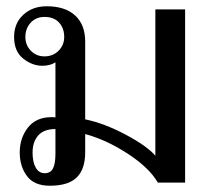

<svg xmlns="http://www.w3.org/2000/svg" viewBox="-20 -583 672 613"><path d="M43 -96Q43 -142 69 -175.5Q95 -209 145 -209Q153 -209 157 -208V-384Q140 -373 115 -373Q83 -373 54 -396Q25 -419 25 -465Q25 -509 54.5 -536Q84 -563 129 -563Q188 -563 220 -533.5Q252 -504 252 -450V-202Q314 -189 381.5 -153Q449 -117 476 -86V-553H571V0H484Q456 -48 387.5 -92.5Q319 -137 252 -155V-97Q252 -43 225 -16.5Q198 10 139 10Q89 10 66 -21Q43 -52 43 -96ZM185 -465Q185 -493 168.5 -511Q152 -529 122 -529Q95 -529 78 -510.5Q61 -492 61 -465Q61 -439 78.5 -421Q96 -403 122 -403Q149 -403 167 -421Q185 -439 185 -465ZM157 -92V-171Q120 -171 102 -150.5Q84 -130 84 -96Q84 -66 94 -48Q104 -30 123 -30Q141 -30 149 -45Q157 -60 157 -92Z"/></svg>

Font: TavirajRegular
Style: Regular
Weight: 400
Designer: Katatrad Team
Foundry: CadsonDemak
Version: Version 1.001